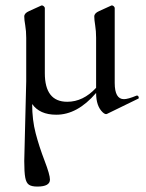

<svg xmlns="http://www.w3.org/2000/svg" viewBox="-20 -416 542 711"><path d="M404.8 -108.9Q404.8 -48.8 439 -48.8Q454.1 -48.8 485.8 -62H487.8Q491.7 -62 493.4 -56.9Q495.1 -51.8 492.2 -50.8L376 5.9Q370.1 8.8 360.4 0Q335.9 -22.9 335.9 -71.8Q266.1 9.3 188 8.8Q127 8.8 99.1 -30.8Q99.1 28.3 112.1 77.6Q125 127 145 179Q165 231 165 249Q165 274.9 118.2 274.9Q97.2 274.9 87.2 268.1Q77.1 261.2 73.5 241.7Q69.8 222.2 69.8 180.2L77.1 -115.2V-275.9Q77.1 -300.8 73.5 -321.8Q69.8 -342.8 69.8 -355Q69.8 -367.2 87.9 -375L131.8 -395L134.8 -396Q138.7 -396 142.3 -392.6Q146 -389.2 146 -386.2V-145Q146 -39.1 229 -39.1Q288.1 -39.1 335.9 -90.8V-275.9Q335.9 -300.8 332.5 -321.8Q329.1 -342.8 329.1 -355Q329.1 -367.2 347.2 -375L391.1 -395L394 -396Q397.9 -396 401.4 -392.6Q404.8 -389.2 404.8 -386.2Z"/></svg>

Font: Cormorant-Medium
Style: Regular
Weight: 500
Designer: Christian Thalmann (Catharsis Fonts)
Version: Version 3.000